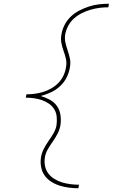

<svg xmlns="http://www.w3.org/2000/svg" viewBox="-20 -853 640 1026"><path d="M399 153Q373 153 347 149.5Q321 146 297.5 138.5Q274 131 253 117.5Q232 104 218 84Q204 64 199.5 38.5Q195 13 199 -13Q203 -36 214 -57.5Q225 -79 239 -99Q253 -119 265.5 -140Q278 -161 282 -184Q285 -206 283 -228.5Q281 -251 270 -269Q259 -287 241.5 -299Q224 -311 204 -318Q184 -325 162 -328Q140 -331 118 -331V-332L121 -349Q143 -349 166 -352Q189 -355 211.5 -362Q234 -369 255.5 -381.5Q277 -394 293.5 -411.5Q310 -429 320 -451Q330 -473 333 -496Q337 -518 332 -539.5Q327 -561 319.5 -581.5Q312 -602 308 -623.5Q304 -645 308 -667Q312 -694 325 -719.5Q338 -745 358.5 -764.5Q379 -784 404.5 -797Q430 -810 456.5 -818.5Q483 -827 509.5 -830Q536 -833 562 -833L559 -814Q535 -814 511.5 -811Q488 -808 464 -801Q440 -794 417 -782.5Q394 -771 375 -754Q356 -737 344 -714Q332 -691 328 -667Q325 -645 330 -623.5Q335 -602 342 -582Q349 -562 353.5 -540Q358 -518 354 -496Q350 -468 337 -441Q324 -414 301.5 -393Q279 -372 252 -359.5Q225 -347 197 -340Q222 -333 245.5 -320.5Q269 -308 284 -287Q299 -266 303 -239Q307 -212 303 -184Q299 -161 288 -139.5Q277 -118 263 -98Q249 -78 236.5 -57Q224 -36 220 -13Q216 11 220.5 33.5Q225 56 238 73.5Q251 91 270.5 103Q290 115 311 121.5Q332 128 355.5 131Q379 134 402 134Z"/></svg>

Font: Iosevka Curly Thin Extended
Style: Italic
Weight: 100
Width: 7
Italic angle: -9°
Monospace: yes
Designer: Belleve Invis
Foundry: Belleve Invis
Version: Version 11.1.0; ttfautohint (v1.8.3)